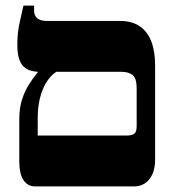

<svg xmlns="http://www.w3.org/2000/svg" viewBox="-20 -667 636 687"><path d="M106 0Q79 0 64 -22.5Q49 -45 49 -91V-238Q49 -281 59 -311.5Q69 -342 84 -365.5Q99 -389 115 -408V-457H181V-410Q159 -395 144.5 -370Q130 -345 122.5 -314Q115 -283 115 -247V-182H430Q448 -182 456 -186Q464 -190 466.5 -197.5Q469 -205 469 -214V-351Q469 -387 454.5 -398.5Q440 -410 415 -410H123Q80 -410 61 -432.5Q42 -455 42 -506Q42 -529 44 -548Q46 -567 51 -590Q56 -613 64 -647H102V-629Q102 -611 113.5 -601.5Q125 -592 148 -592H410Q452 -592 480 -573Q508 -554 521.5 -518.5Q535 -483 535 -433V-95Q535 -52 514.5 -26Q494 0 459 0Z"/></svg>

Font: Noto Serif Hebrew ExtraBold
Style: Regular
Weight: 800
Version: Version 2.003